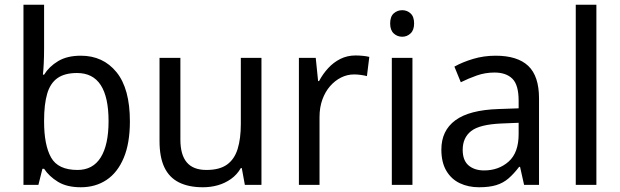

<svg xmlns="http://www.w3.org/2000/svg" viewBox="-20 -780 2615 810"><path d="M166 -575Q166 -541 164.5 -511.5Q163 -482 161 -465H166Q187 -499 225 -522Q263 -545 321 -545Q415 -545 471.5 -475.5Q528 -406 528 -268Q528 -176 502 -114Q476 -52 429.5 -21Q383 10 321 10Q262 10 224.5 -13Q187 -36 166 -68H159L142 0H79V-760H166ZM305 -472Q253 -472 222.5 -450.5Q192 -429 179 -384.5Q166 -340 166 -271V-267Q166 -168 195.5 -115.5Q225 -63 307 -63Q372 -63 405 -116Q438 -169 438 -269Q438 -370 405 -421Q372 -472 305 -472Z M1083 -536V0H1013L1000 -71H996Q980 -43 954.5 -25Q929 -7 899 1.5Q869 10 836 10Q776 10 735 -10.5Q694 -31 673.5 -74Q653 -117 653 -185V-536H741V-191Q741 -127 768 -95Q795 -63 851 -63Q906 -63 937.5 -85.5Q969 -108 982.5 -151.5Q996 -195 996 -257V-536Z M1480 -546Q1494 -546 1510 -544.5Q1526 -543 1538 -540L1528 -459Q1516 -462 1501.5 -464Q1487 -466 1474 -466Q1445 -466 1419 -453Q1393 -440 1372.5 -416.5Q1352 -393 1340 -360Q1328 -327 1328 -286V0H1241V-536H1312L1322 -438H1326Q1342 -468 1364.5 -492.5Q1387 -517 1416 -531.5Q1445 -546 1480 -546Z M1720 -536V0H1633V-536ZM1677 -737Q1697 -737 1712 -723.5Q1727 -710 1727 -681Q1727 -653 1712 -639Q1697 -625 1677 -625Q1656 -625 1641 -639Q1626 -653 1626 -681Q1626 -710 1641 -723.5Q1656 -737 1677 -737Z M2071 -545Q2163 -545 2208.5 -502Q2254 -459 2254 -365V0H2191L2174 -76H2170Q2148 -47 2125.5 -27.5Q2103 -8 2073.5 1Q2044 10 2001 10Q1956 10 1920 -7Q1884 -24 1863 -59.5Q1842 -95 1842 -149Q1842 -229 1901 -272.5Q1960 -316 2083 -320L2168 -323V-355Q2168 -422 2141.5 -448Q2115 -474 2066 -474Q2027 -474 1991.5 -461.5Q1956 -449 1924 -433L1897 -499Q1931 -518 1976 -531.5Q2021 -545 2071 -545ZM2095 -259Q2003 -255 1967.5 -227Q1932 -199 1932 -148Q1932 -103 1957 -82Q1982 -61 2022 -61Q2084 -61 2126 -98.5Q2168 -136 2168 -214V-262Z M2496 0H2409V-760H2496Z"/></svg>

Font: Noto Sans Display
Style: Regular
Weight: 400
Designer: Monotype Design Team
Foundry: Monotype Imaging Inc.
Version: Version 2.003